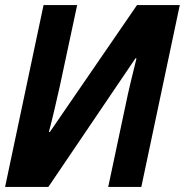

<svg xmlns="http://www.w3.org/2000/svg" viewBox="-26 -734 726 754"><path d="M-6 0 145 -714H277L209 -396Q200 -356 188.5 -306.5Q177 -257 166 -216H170L512 -714H680L529 0H399L466 -316Q475 -360 486.5 -408.5Q498 -457 510 -505H506L164 0Z"/></svg>

Font: Noto Sans SemiCondensed
Style: Bold Italic
Weight: 700
Width: 4
Italic angle: -12°
Designer: Monotype Design Team
Foundry: Monotype Imaging Inc.
Version: Version 2.013; ttfautohint (v1.8.4.7-5d5b)